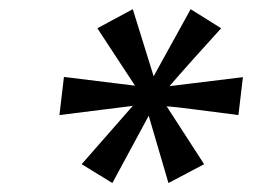

<svg xmlns="http://www.w3.org/2000/svg" viewBox="-20 -760 570 428"><path d="M230.5 -352 162 -394 276 -524 112.5 -503.5 122.5 -588.5 281 -569 197 -697 276 -739.5 322.5 -590 405 -739.5 473 -697Q436 -656.5 413.8 -631.5Q391.5 -606.5 379.8 -593.2Q368 -580 363.8 -574.8Q359.5 -569.5 358 -568L521.5 -588L511.5 -503.5Q441 -512.5 408.2 -516.8Q375.5 -521 365.2 -521.8Q355 -522.5 351.5 -523L435 -394L355.5 -352L311.5 -502Z"/></svg>

Font: Expletus Sans Medium
Style: Italic
Weight: 500
Italic angle: -7°
Version: Version 7.500